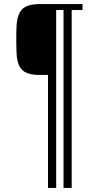

<svg xmlns="http://www.w3.org/2000/svg" viewBox="-20 -820 484 940"><path d="M215 100V-453H174Q136.5 -453 112.2 -462.5Q88 -472 75.5 -495.2Q63 -518.5 61 -560Q60 -584.5 59.8 -609Q59.5 -633.5 59.8 -655Q60 -676.5 61 -692Q63.5 -735.5 76.8 -759Q90 -782.5 114.2 -791.2Q138.5 -800 174 -800H384V-771H331V100H291V-771H255V100Z"/></svg>

Font: Big Shoulders Text SC Thin
Style: Regular
Weight: 100
Designer: Patric King
Foundry: XO Type Co
Version: Version 2.002